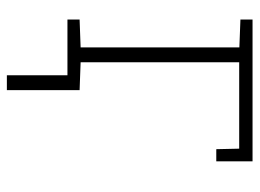

<svg xmlns="http://www.w3.org/2000/svg" viewBox="-116 -452 741 548"><g transform="rotate(90 254.0 -177.5)"><path d="M35.2 0V-34.7L114.7 -37.6V-490.7L35.2 -493.7V-528.3H439.9V-424.8H405.3L403.8 -490.2H157.2V-37.6L236.8 -34.7V0ZM194.3 172.9V-21H236.8V172.9Z"/></g></svg>

Font: Roboto Slab ExtraLight
Style: Regular
Weight: 250
Designer: Google
Version: Version 2.000; ttfautohint (v1.8.1.43-b0c9)